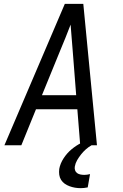

<svg xmlns="http://www.w3.org/2000/svg" viewBox="-20 -755 640 998"><path d="M3 0 317 -735H413L484 0H397L382 -187H167L91 0ZM198 -260H376L358 -490Q355 -524 352.5 -558Q350 -592 347 -627Q334 -592 320 -558Q306 -524 292 -490ZM399 223Q384 223 369.5 220.5Q355 218 341.5 213Q328 208 316.5 200Q305 192 297.5 180Q290 168 288 153.5Q286 139 288 123Q293 95 310.5 68Q328 41 352 21Q376 1 404 -13Q432 -27 461 -35L456 0Q440 9 426.5 21Q413 33 401.5 47.5Q390 62 381 77.5Q372 93 369 110Q367 120 370 129.5Q373 139 380.5 144.5Q388 150 398 152Q408 154 418 154Q425 154 432.5 153Q440 152 448 150L436 219Q427 221 417.5 222Q408 223 399 223Z"/></svg>

Font: Iosevka SS04 Extended Oblique
Style: Regular
Weight: 400
Width: 7
Italic angle: -9°
Monospace: yes
Designer: Belleve Invis
Foundry: Belleve Invis
Version: Version 19.0.0; ttfautohint (v1.8.4)